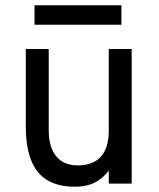

<svg xmlns="http://www.w3.org/2000/svg" viewBox="-20 -697 603 729"><path d="M264 12Q169.5 12 123.8 -44Q78 -100 78 -216V-511H165V-203Q165 -138 193.5 -103.5Q222 -69 275 -69Q333.5 -69 363.2 -102.5Q393 -136 393 -201V-511H480V0H393V-49Q368.5 -17.5 337.8 -2.8Q307 12 264 12ZM111 -603V-677H441V-603Z"/></svg>

Font: Undotted
Style: Regular
Weight: 400
Designer: Delve Withrington, Dave Bailey, Thomas Jockin
Foundry: Delve Fonts LLC
Version: Version 4.000